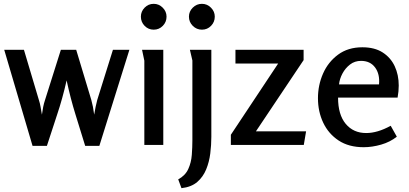

<svg xmlns="http://www.w3.org/2000/svg" viewBox="-20 -757 2139 1003"><path d="M105 -497 183 -235Q189 -217 192 -198.5Q195 -180 199 -158Q202 -180 205.5 -198Q209 -216 215 -234L298 -497H378L457 -235Q462 -217 465.5 -199Q469 -181 472 -158Q476 -181 479.5 -199Q483 -217 488 -235L570 -497H656L499 5H425Q399 -80 374 -160Q349 -240 328 -337Q306 -240 279 -160Q252 -80 225 5H150L2 -497Z M850 -670Q850 -642 830.5 -622Q811 -602 783 -602Q755 -602 735.5 -622Q716 -642 716 -670Q716 -697 735.5 -717Q755 -737 783 -737Q810 -737 830 -717Q850 -697 850 -670ZM833 -497V0H734V-440L722 -497Z M1102 -670Q1102 -642 1082.5 -622Q1063 -602 1035 -602Q1007 -602 987 -622Q967 -642 967 -670Q967 -697 987 -717Q1007 -737 1035 -737Q1062 -737 1082 -717Q1102 -697 1102 -670ZM1084 -497V-42Q1084 0 1078.5 44.5Q1073 89 1057 128Q1041 167 1010.5 193.5Q980 220 928 226L911 180Q948 160 963.5 126Q979 92 982 52Q985 12 985 -24V-441L972 -497Z M1210 -497H1566V-443L1317 -71H1579L1567 0H1186V-53L1433 -425H1210Z M1873 -510Q1937 -510 1979 -483Q2021 -456 2042 -411Q2063 -366 2063 -310Q2063 -280 2057 -247H1746Q1746 -158 1786 -110Q1826 -62 1893 -62Q1952 -62 2021 -100L2053 -43Q2018 -15 1971 -1.5Q1924 12 1880 12Q1802 12 1749 -23Q1696 -58 1668.5 -116Q1641 -174 1641 -244Q1641 -312 1667.5 -372.5Q1694 -433 1746 -471.5Q1798 -510 1873 -510ZM1866 -439Q1833 -439 1808.5 -420Q1784 -401 1769 -373Q1754 -345 1751 -316H1960Q1965 -370 1939.5 -404.5Q1914 -439 1866 -439Z"/></svg>

Font: Rosario SemiBold
Style: Regular
Weight: 600
Designer: Hector Gatti
Foundry: Omnibus Type
Version: Version 1.101; ttfautohint (v1.8.1.43-b0c9)